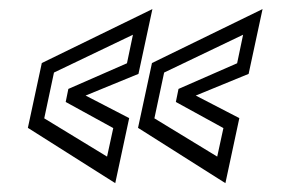

<svg xmlns="http://www.w3.org/2000/svg" viewBox="-20 -522 640 434"><path d="M489.5 -108 292 -233 323.5 -379.5 573.5 -501.5 542 -355 422.5 -306 521 -255ZM471 -168 485 -232.5 377.5 -291.5 383.5 -321 516 -379 529.5 -443.5 351 -358 329 -254.5ZM240.5 -108 43 -233 74.5 -379.5 324.5 -501.5 293 -355 173.5 -306 272 -255ZM222 -168 236 -232.5 128.5 -291.5 134.5 -321 267 -379 280.5 -443.5 102 -358 80 -254.5Z"/></svg>

Font: Tourney
Style: Italic
Weight: 400
Italic angle: -12°
Version: Version 1.015